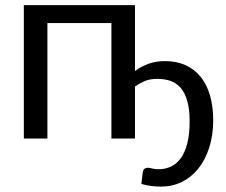

<svg xmlns="http://www.w3.org/2000/svg" viewBox="-20 -526 857 729"><path d="M492.5 -256Q516 -274 544 -284Q572 -294 607 -294Q650 -294 684 -278.8Q718 -263.5 741.5 -234.8Q765 -206 777.2 -164.2Q789.5 -122.5 789.5 -69.5Q789.5 -11.5 774.2 35.2Q759 82 732.5 114.8Q706 147.5 670 165Q634 182.5 592 182.5Q573 182.5 554.8 180.2Q536.5 178 517 172.5Q517.5 166 518 160.8Q518.5 155.5 519.2 150.5Q520 145.5 520.5 140.2Q521 135 522 128Q523 120.5 527.8 115.8Q532.5 111 541.5 111Q548 111 557.8 113.8Q567.5 116.5 582.5 116.5Q608 116.5 629.5 106.2Q651 96 666.8 74.2Q682.5 52.5 691.2 18Q700 -16.5 700 -65.5Q700 -111 691.2 -142Q682.5 -173 666.5 -191.8Q650.5 -210.5 628.2 -218.5Q606 -226.5 578.5 -226.5Q547 -226.5 527.2 -217.2Q507.5 -208 492.5 -197.5V0H403V-438.5H160V0H70.5V-506.5H492.5Z"/></svg>

Font: Lato
Style: Regular
Weight: 400
Designer: Lukasz Dziedzic with Adam Twardoch and Botio Nikoltchev
Foundry: tyPoland Lukasz Dziedzic
Version: Version 2.010; 2014-09-01; http://www.latofonts.com/; ttfaut